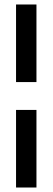

<svg xmlns="http://www.w3.org/2000/svg" viewBox="-20 -742 237 859"><path d="M51.8 -250.2H143.1V96.9H51.8ZM143.1 -374.8H51.8V-721.9H143.1Z"/></svg>

Font: Teko Variable Light
Style: Regular
Weight: 300
Designer: Manushi Parikh, Jonny Pinhorn
Foundry: Indian Type Foundry
Version: Version 3.000